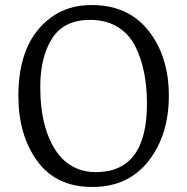

<svg xmlns="http://www.w3.org/2000/svg" viewBox="-20 -733 743 763"><path d="M53 -352Q53 -568 182 -663Q249 -713 344 -713Q490 -713 570.5 -610.5Q651 -508 651 -352.5Q651 -197 570.5 -93.5Q490 10 346.5 10Q203 10 128 -93Q53 -196 53 -352ZM361 -49Q564 -49 564 -321Q564 -458 517 -550Q492 -599 446.5 -626.5Q401 -654 338 -654Q234 -654 187 -580Q140 -506 140 -388Q140 -215 212 -120Q236 -88 274.5 -68.5Q313 -49 361 -49Z"/></svg>

Font: Esteban
Style: Regular
Weight: 400
Designer: Angelica Diaz Rivera
Foundry: Angelica Diaz Rivera
Version: Version 1.002